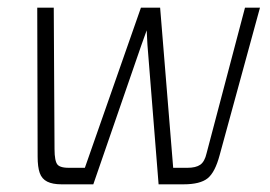

<svg xmlns="http://www.w3.org/2000/svg" viewBox="-20 -480 703 500"><path d="M140 0Q117 0 103 -7Q89 -14 83.5 -29.5Q78 -45 78 -72L77 -460H120L122 -92Q122 -60 130 -51Q138 -42 166 -43H201L347 -460H397L431 -43H468Q490 -43 501.5 -51Q513 -59 518 -81L618 -460H657L552 -76Q540 -31 520.5 -15.5Q501 0 458 0H393L364 -363L362 -401L348 -362L223 0Z"/></svg>

Font: Genos Light
Style: Italic
Weight: 300
Italic angle: -8°
Designer: Robert E. Leuschke
Foundry: Robert E. Leuschke
Version: Version 1.010